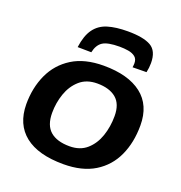

<svg xmlns="http://www.w3.org/2000/svg" viewBox="-138 -885 958 1014"><g transform="rotate(20 341.5 -378.0)"><path d="M328 10Q186 10 111.5 -49Q37 -108 36 -221Q36 -314 70.5 -389Q105 -464 175 -508Q245 -552 352 -552Q490 -552 565.5 -493.5Q641 -435 641 -321Q641 -225 606.5 -150Q572 -75 502.5 -32.5Q433 10 328 10ZM326 -90Q385 -90 422.5 -123Q460 -156 478 -208.5Q496 -261 496 -321Q496 -389 458 -420.5Q420 -452 352 -452Q292 -452 254 -418.5Q216 -385 198 -333Q180 -281 180 -225Q180 -155 217.5 -122.5Q255 -90 326 -90ZM409 -766Q497 -766 539 -742Q581 -718 581 -650Q581 -624 575 -597L497 -596Q498 -603 498.5 -609Q499 -615 499 -619Q499 -643 484 -655Q469 -667 445.5 -671Q422 -675 396 -675Q329 -675 301.5 -657Q274 -639 265 -596L188 -597Q197 -664 224 -701Q251 -738 297 -752Q343 -766 409 -766Z"/></g></svg>

Font: Georama Extended SemiBold
Style: Italic
Weight: 600
Width: 7
Italic angle: -9°
Designer: Jean-Baptiste Levee
Foundry: Production Type
Version: Version 1.000